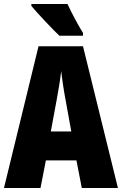

<svg xmlns="http://www.w3.org/2000/svg" viewBox="-20 -947 614 967"><path d="M320 -927H138V-917C164 -885 247 -797 279 -767H398V-781C380 -809 337 -888 320 -927ZM392 0H574L398 -714H174L0 0H184L211 -139H365ZM310 -445 339 -285H236L266 -447C276 -500 284 -551 288 -589C293 -549 300 -498 310 -445Z"/></svg>

Font: Noto Sans Gujarati ExtraCondensed Black
Style: Regular
Weight: 900
Width: 2
Designer: Jelle Bosma - Monotype Design Team, Universal Thirst
Foundry: Monotype Imaging Inc.
Version: Version 2.106